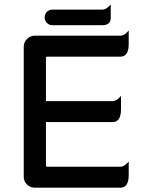

<svg xmlns="http://www.w3.org/2000/svg" viewBox="-20 -851 663 877"><path d="M88.4 -43.9V-636.7Q88.4 -658.2 103.3 -673.1Q118.2 -688 138.7 -688H530.3Q544.4 -688 558.6 -702.1L567.9 -711.4V-650.4Q567.9 -604 543.5 -594.7Q537.1 -592.3 530.3 -592.3H196.3Q192.9 -592.3 191.4 -590.8Q189.9 -589.4 189.9 -585.9V-389.2H495.1Q509.3 -389.2 523.4 -403.3L532.7 -412.6V-351.6Q532.7 -316.4 518.6 -302.7Q509.8 -293.5 495.1 -293.5H189.9V-95.7Q189.9 -92.3 191.4 -90.8Q192.9 -89.4 196.3 -89.4H530.3Q544.4 -89.4 558.6 -103.5L567.9 -112.8V-51.8Q567.9 -5.4 543.5 3.9Q537.1 6.3 530.3 6.3H138.7Q117.7 6.3 103 -8.3Q88.4 -22.9 88.4 -43.9ZM219.7 -807.1H448.2Q462.4 -807.1 476.6 -821.3L485.8 -830.6V-769.5Q485.8 -753.9 477.1 -745.6Q467.8 -735.8 448.2 -735.8H219.7Q204.6 -735.8 194.3 -746.1Q184.1 -756.3 184.1 -771.5Q184.1 -786.6 194.3 -796.9Q204.6 -807.1 219.7 -807.1Z"/></svg>

Font: YuPearl-Medium
Style: Medium
Weight: 500
Designer: Max Yao
Foundry: Max-Everyday
Version: Version 1.011; ttfautohint (v1.8.3)